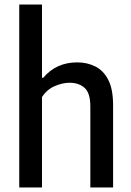

<svg xmlns="http://www.w3.org/2000/svg" viewBox="-20 -828 580 848"><path d="M65 0V-808H165.5V-484.5H171Q228 -552.5 321 -552.5Q365.5 -552.5 401.5 -534.2Q437.5 -516 458.5 -474.8Q479.5 -433.5 479.5 -363V0H379V-357.5Q379 -417 353.8 -439.8Q328.5 -462.5 287 -462.5Q257 -462.5 222.8 -448.2Q188.5 -434 165.5 -399.5V0Z"/></svg>

Font: Encode Sans SmCnd Md
Style: Regular
Weight: 500
Width: 4
Designer: Multiple Designers
Foundry: Impallari Type
Version: Version 3.002; ttfautohint (v1.8.3) -l 8 -r 50 -G 200 -x 14 